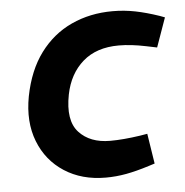

<svg xmlns="http://www.w3.org/2000/svg" viewBox="-44 -558 587 609"><g transform="rotate(-5 250.0 -254.0)"><path d="M269 8Q193 8 137.5 -28Q82 -64 57.5 -127Q33 -190 48 -270Q64 -352 104.5 -406.5Q145 -461 204.5 -488.5Q264 -516 336 -516Q373 -516 408 -509Q443 -502 484 -488L500 -482L467 -389L433 -396Q409 -401 387.5 -403.5Q366 -406 346 -406Q275 -406 231.5 -368Q188 -330 175 -265Q159 -183 194 -145Q229 -107 293 -107Q334 -107 388 -115L412 -119L427 -23L408 -17Q367 -4 334.5 2Q302 8 269 8Z"/></g></svg>

Font: REM Medium
Style: Italic
Weight: 500
Italic angle: -11°
Designer: Octavio Pardo
Foundry: Ashler Design
Version: Version 1.005;gftools[0.9.28]